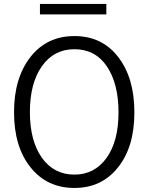

<svg xmlns="http://www.w3.org/2000/svg" viewBox="-20 -931 749 969"><path d="M181.6 -858.4Q181.6 -872.1 181.6 -911.1Q265.6 -911.1 516.6 -911.1Q516.6 -897.5 516.6 -858.4Q432.6 -858.4 181.6 -858.4ZM50.8 -365.2Q50.8 -537.1 133.8 -643.6Q216.8 -749 355.5 -749Q495.1 -749 576.2 -643.6Q658.2 -538.1 658.2 -364.3Q658.2 -188.5 575.2 -85.9Q493.2 17.6 355.5 17.6Q216.8 17.6 133.8 -86.9Q50.8 -190.4 50.8 -365.2ZM130.9 -365.2Q130.9 -220.7 191.4 -134.8Q252 -49.8 355.5 -49.8Q457 -49.8 517.6 -133.8Q578.1 -217.8 578.1 -364.3Q578.1 -508.8 519.5 -595.7Q460.9 -682.6 355.5 -682.6Q252 -682.6 191.4 -596.7Q130.9 -510.7 130.9 -365.2Z"/></svg>

Font: Gothic A1
Style: Regular
Weight: 400
Designer: HanYang I&C Co.,Ltd.
Version: Version 2.50